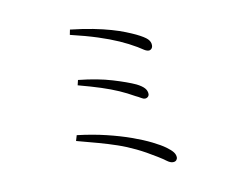

<svg xmlns="http://www.w3.org/2000/svg" viewBox="-77 -817 1155 922"><g transform="rotate(-10 500.0 -355.5)"><path d="M693 -570Q693 -562 690 -557Q687 -552 682.5 -549.5Q678 -547 674 -547Q667 -547 659.5 -550.5Q652 -554 643.5 -560Q635 -566 623 -573Q586 -595 543 -614Q500 -633 444.5 -651Q389 -669 313 -687L318 -712Q380 -705 428.5 -695.5Q477 -686 515 -675Q553 -664 580.5 -653Q608 -642 627 -633Q666 -614 679.5 -600.5Q693 -587 693 -570ZM314 -467Q409 -457 478.5 -436Q548 -415 587 -397Q613 -384 624.5 -371Q636 -358 636 -342Q636 -334 630 -328.5Q624 -323 615 -323Q608 -323 597.5 -329.5Q587 -336 572 -343Q537 -363 500.5 -379Q464 -395 418 -410Q372 -425 308 -442ZM262 -207Q338 -198 404 -182Q470 -166 523 -147Q576 -128 615 -108.5Q654 -89 676 -73Q698 -57 707.5 -44.5Q717 -32 717 -18Q717 -11 711.5 -5Q706 1 695 1Q682 1 666 -11Q650 -23 627 -37Q577 -68 533.5 -89Q490 -110 447.5 -124.5Q405 -139 358 -152Q311 -165 254 -180Z"/></g></svg>

Font: Noto Serif SC
Style: Regular
Weight: 200
Designer: Ryoko NISHIZUKA 西塚涼子 (kana & ideographs); Frank Grießhammer (Latin, Greek & Cyrillic); Wenlong ZHANG 张文龙 (bopomofo); San
Foundry: Adobe
Version: Version 2.001;hotconv 1.1.0;makeotfexe 2.6.0